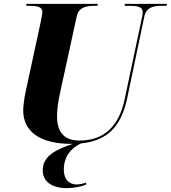

<svg xmlns="http://www.w3.org/2000/svg" viewBox="-20 -734 884 993"><path d="M348 10C351 10 354 10 357 10C276 37 201 70 201 146C201 206 249 239 326 239C362 239 399 231 425 221L426 210C409 216 394 220 376 220C342 220 310 198 310 144C310 76 347 32 398 8C537 -6 607 -81 638 -227L726 -647C736 -697 774 -704 818 -704H841L844 -714H626L624 -704H647C688 -704 718 -700 718 -672C718 -668 717 -654 714 -642L625 -222C595 -78 515 -7 391 -7C307 -7 274 -56 275 -136C275 -170 281 -208 290 -251L377 -650C387 -697 427 -704 471 -704H484L486 -714H117L116 -704H129C171 -704 199 -700 199 -672C199 -663 194 -639 190 -618L111 -252C106 -229 100 -184 100 -163C100 -53 188 10 348 10Z"/></svg>

Font: Noto Serif Display ExtraBold
Style: Italic
Weight: 800
Italic angle: -12°
Designer: Monotype Design Team
Foundry: Monotype Imaging Inc.
Version: Version 2.009